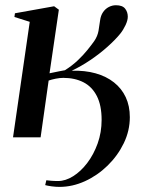

<svg xmlns="http://www.w3.org/2000/svg" viewBox="-20 -538 581 752"><path d="M31 0 96.5 -452.5 36.5 -471.5 38.5 -486 192 -513.5 210.5 -500 174 -251Q185.5 -253.5 194.5 -255.2Q203.5 -257 213 -259Q222.5 -261 234.5 -263Q263.5 -281.5 285 -302Q306.5 -322.5 322.2 -342Q338 -361.5 349 -377Q362 -396 365.8 -417.2Q369.5 -438.5 372 -458Q374.5 -477 383.5 -490.2Q392.5 -503.5 406 -510.5Q419.5 -517.5 434 -517.5Q459.5 -517.5 470 -504.2Q480.5 -491 480.5 -472.5Q480.5 -458.5 471.8 -439.8Q463 -421 451 -406Q431.5 -382 401 -354.8Q370.5 -327.5 334.2 -303Q298 -278.5 261 -261Q312.5 -262.5 354.5 -250.8Q396.5 -239 426.5 -215.2Q456.5 -191.5 472.5 -157.2Q488.5 -123 488.5 -79Q488.5 -26 464.8 23Q441 72 401.2 110.8Q361.5 149.5 312.5 171.8Q263.5 194 213 194Q198.5 194 182 191.8Q165.5 189.5 157 187L161.5 168Q170.5 169 181 170Q191.5 171 207.5 171Q236.5 171 266.5 152.2Q296.5 133.5 321.8 100.2Q347 67 362.5 23.8Q378 -19.5 378 -68.5Q378 -125.5 359.2 -162Q340.5 -198.5 306.8 -215.8Q273 -233 228 -233Q214.5 -233 198.2 -229.8Q182 -226.5 170.5 -222.5L139 0Z"/></svg>

Font: Merriweather 144pt Medium
Style: Italic
Weight: 500
Italic angle: -7.8°
Version: Version 2.101